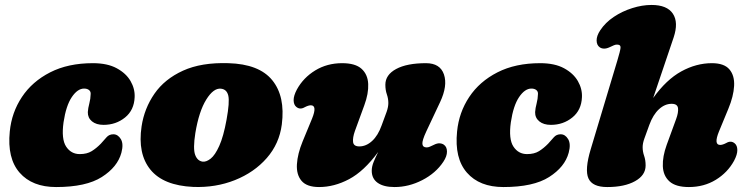

<svg xmlns="http://www.w3.org/2000/svg" viewBox="-20 -740 3018 775"><path d="M319.5 -382.5Q293 -382.5 269.8 -348Q246.5 -313.5 236.5 -246.5Q227 -178.5 247 -148.2Q267 -118 302 -118Q331 -118 350 -129.8Q369 -141.5 387 -160Q399.5 -173.5 410 -185.8Q420.5 -198 437.5 -198Q456 -198 467.8 -178.5Q479.5 -159 470 -123.5Q454.5 -66 391 -25.5Q327.5 15 206.5 15Q110 15 59.2 -43Q8.5 -101 19.5 -209.5Q27 -286 68.5 -348.5Q110 -411 182.5 -448Q255 -485 355 -485Q413.5 -485 451.2 -464.5Q489 -444 507 -412.8Q525 -381.5 523.5 -348Q521.5 -295.5 484.8 -265.8Q448 -236 398 -236Q368.5 -236 351.2 -250.2Q334 -264.5 334.5 -287.5Q335.5 -303.5 340.5 -322.2Q345.5 -341 346 -361Q346.5 -371 339 -376.8Q331.5 -382.5 319.5 -382.5Z M902 -485Q1026 -481.5 1079 -416.2Q1132 -351 1117.5 -237.5Q1107.5 -160 1056.8 -102Q1006 -44 928.2 -13Q850.5 18 760 14.5Q639.5 9 587.2 -55.2Q535 -119.5 551.5 -230Q562.5 -302.5 603.5 -361.8Q644.5 -421 718.8 -454.8Q793 -488.5 902 -485ZM798.5 -87.5Q813 -86 830.5 -99.8Q848 -113.5 865 -151Q882 -188.5 894.5 -257Q907.5 -328.5 901.5 -354Q895.5 -379.5 872 -382Q842 -385.5 812.5 -338Q783 -290.5 768.5 -203Q758.5 -139.5 767.8 -114.8Q777 -90 798.5 -87.5Z M1771.5 -156Q1784 -147.5 1784.2 -128.5Q1784.5 -109.5 1769.5 -87Q1739 -41 1684.5 -13Q1630 15 1572.5 15Q1528.5 15 1504.5 -2Q1480.5 -19 1480.5 -51Q1480.5 -67.5 1488.2 -86.5Q1496 -105.5 1506.5 -126.5Q1449 -48.5 1389 -16.8Q1329 15 1268 15Q1218.5 15 1197.2 -10Q1176 -35 1178.5 -77Q1181 -119 1201.5 -169L1239.5 -261Q1261.5 -315 1234.5 -315Q1225 -315 1209.5 -307Q1190.5 -296 1175.5 -309Q1165.5 -317.5 1165.2 -335.5Q1165 -353.5 1178.5 -379Q1204.5 -426.5 1252.5 -455.8Q1300.5 -485 1361 -485Q1414.5 -485 1439.5 -462.2Q1464.5 -439.5 1466.2 -401Q1468 -362.5 1450.5 -315L1412.5 -211Q1403 -184 1405.2 -166.5Q1407.5 -149 1430.5 -149Q1458 -149 1482 -171Q1506 -193 1520.5 -234Q1534 -270 1540.8 -289.2Q1547.5 -308.5 1547.5 -324Q1547.5 -342 1541.5 -359.2Q1535.5 -376.5 1535.5 -398Q1535.5 -438 1579 -461.5Q1622.5 -485 1699.5 -485Q1756.5 -485 1772 -439.5Q1787.5 -394 1756.5 -328L1700.5 -209Q1683.5 -172.5 1685 -158.8Q1686.5 -145 1702 -145Q1708.5 -145 1714.8 -147.8Q1721 -150.5 1730.5 -155Q1744 -162 1754.2 -161.5Q1764.5 -161 1771.5 -156Z M2125 -382.5Q2098.5 -382.5 2075.2 -348Q2052 -313.5 2042 -246.5Q2032.5 -178.5 2052.5 -148.2Q2072.5 -118 2107.5 -118Q2136.5 -118 2155.5 -129.8Q2174.5 -141.5 2192.5 -160Q2205 -173.5 2215.5 -185.8Q2226 -198 2243 -198Q2261.5 -198 2273.2 -178.5Q2285 -159 2275.5 -123.5Q2260 -66 2196.5 -25.5Q2133 15 2012 15Q1915.5 15 1864.8 -43Q1814 -101 1825 -209.5Q1832.5 -286 1874 -348.5Q1915.5 -411 1988 -448Q2060.5 -485 2160.5 -485Q2219 -485 2256.8 -464.5Q2294.5 -444 2312.5 -412.8Q2330.5 -381.5 2329 -348Q2327 -295.5 2290.2 -265.8Q2253.5 -236 2203.5 -236Q2174 -236 2156.8 -250.2Q2139.5 -264.5 2140 -287.5Q2141 -303.5 2146 -322.2Q2151 -341 2151.5 -361Q2152 -371 2144.5 -376.8Q2137 -382.5 2125 -382.5Z M2943 -91Q2917 -43.5 2869.2 -14.2Q2821.5 15 2760.5 15Q2707.5 15 2682.2 -7.8Q2657 -30.5 2655.5 -69.2Q2654 -108 2671 -155L2709 -259Q2719 -286 2716.8 -303.5Q2714.5 -321 2691 -321Q2663.5 -321 2639.8 -299Q2616 -277 2601 -236Q2588 -200 2581 -180.8Q2574 -161.5 2574 -146Q2574 -128 2580 -111Q2586 -94 2586 -72Q2586 -32.5 2543.5 -8.8Q2501 15 2431 15Q2371 15 2355.2 -20Q2339.5 -55 2364.5 -138L2472 -496Q2483.5 -534 2484.8 -547Q2486 -560 2470.5 -560Q2464 -560 2457.8 -557.2Q2451.5 -554.5 2442 -550Q2428.5 -543.5 2418.2 -543.8Q2408 -544 2401 -549Q2388.5 -557.5 2388.2 -576.5Q2388 -595.5 2403 -618Q2423.5 -649 2457.5 -671.8Q2491.5 -694.5 2531.8 -707.2Q2572 -720 2610 -720Q2672.5 -720 2696 -684.8Q2719.5 -649.5 2699 -588.5L2616.5 -344.5Q2669.5 -418.5 2730 -451.8Q2790.5 -485 2853.5 -485Q2903 -485 2924.2 -460Q2945.5 -435 2943.2 -393.2Q2941 -351.5 2920 -301L2882 -209Q2860 -155 2887 -155Q2897 -155 2912 -163Q2931 -174 2946 -161Q2956 -152.5 2956.2 -134.5Q2956.5 -116.5 2943 -91Z"/></svg>

Font: Fraunces 9pt S100 Black
Style: Italic
Weight: 900
Italic angle: -16°
Version: Version 1.000; ttfautohint (v1.8.3)